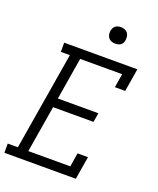

<svg xmlns="http://www.w3.org/2000/svg" viewBox="-173 -1038 940 1139"><g transform="rotate(20 297.5 -468.5)"><path d="M-5 0V-58H59L162 -677H105V-735H567L543 -590H478L492 -677H227L183 -411H439L429 -353H174L125 -58H390L404 -145H470L446 0ZM391 -833Q378 -833 366.5 -837.5Q355 -842 348 -851Q341 -860 339 -872.5Q337 -885 339 -898Q341 -906 345.5 -914.5Q350 -923 357.5 -928Q365 -933 373.5 -935Q382 -937 391 -937Q403 -937 414.5 -932.5Q426 -928 433 -919Q440 -910 442 -897.5Q444 -885 442 -872Q441 -864 436.5 -855.5Q432 -847 424.5 -842Q417 -837 408 -835Q399 -833 391 -833Z"/></g></svg>

Font: Iosevka Etoile Light Oblique
Style: Regular
Weight: 300
Italic angle: -9°
Designer: Belleve Invis
Foundry: Belleve Invis
Version: Version 15.5.2; ttfautohint (v1.8.4)